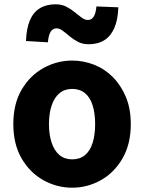

<svg xmlns="http://www.w3.org/2000/svg" viewBox="-20 -860 671 894"><path d="M316 14Q245 14 182 -21Q119 -56 80.5 -122.5Q42 -189 42 -282Q42 -376 80.5 -442Q119 -508 182 -543Q245 -578 316 -578Q369 -578 418.5 -558.5Q468 -539 506 -500.5Q544 -462 566.5 -407.5Q589 -353 589 -282Q589 -189 550.5 -122.5Q512 -56 449.5 -21Q387 14 316 14ZM316 -118Q352 -118 376 -138Q400 -158 411.5 -195.5Q423 -233 423 -282Q423 -332 411.5 -369Q400 -406 376 -426Q352 -446 316 -446Q281 -446 257 -426Q233 -406 220.5 -369Q208 -332 208 -282Q208 -233 220.5 -195.5Q233 -158 257 -138Q281 -118 316 -118ZM392 -654Q365 -654 343.5 -665Q322 -676 305 -690.5Q288 -705 272.5 -716.5Q257 -728 243 -728Q226 -728 216 -712.5Q206 -697 203 -663L101 -669Q103 -727 119 -765Q135 -803 165.5 -821.5Q196 -840 239 -840Q267 -840 288.5 -829Q310 -818 327.5 -803.5Q345 -789 360 -778Q375 -767 389 -767Q406 -767 416 -782Q426 -797 429 -830L531 -826Q529 -768 512.5 -730Q496 -692 466 -673Q436 -654 392 -654Z"/></svg>

Font: Noto Sans JP ExtraBold
Style: Regular
Weight: 800
Designer: Ryoko NISHIZUKA  (kana, bopomofo & ideographs); Paul D. Hunt (Latin, Greek & Cyrillic); Sandoll Communications , Soo-you
Foundry: Adobe
Version: Version 2.004-H2;hotconv 1.0.118;makeotfexe 2.5.65603